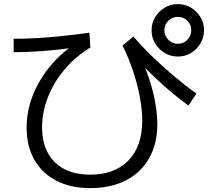

<svg xmlns="http://www.w3.org/2000/svg" viewBox="-20 -872 1040 952"><path d="M426.5 60.7Q330.3 60.7 259.5 24Q188.7 -12.7 150.3 -80.1Q112 -147.6 112 -239.3Q112 -317.8 140.6 -393.6Q169.3 -469.3 222.5 -536Q275.6 -602.6 348.9 -653L359.6 -637.3Q272.3 -625 196.5 -619.3Q120.7 -613.6 47.7 -613V-679.7Q102.7 -679.7 159.3 -682.9Q216 -686 280.3 -692.5Q344.7 -699 423.3 -709.7L428 -636.3Q356 -593 301.9 -529.6Q247.7 -466.2 218.2 -391.4Q188.7 -316.7 188.7 -240Q188.7 -130 251.5 -68Q314.4 -6 426.7 -6Q549.1 -6 617.2 -76.6Q685.3 -147.2 685.3 -273.3Q685.3 -328 673.4 -390.8Q661.6 -453.6 639.8 -519.1Q618 -584.6 587.6 -646.3L641.7 -691Q679.7 -646 731.7 -595.3Q783.7 -544.6 841.3 -496Q899 -447.3 954 -408L914.6 -348.6Q878.5 -374.3 839.4 -406.6Q800.3 -438.9 759 -477.6Q717.7 -516.2 674.7 -560.6L679.7 -580.6Q705.4 -526.2 723.2 -469.7Q741 -413.3 750.5 -359.1Q760 -304.9 760 -256Q760 -158.6 719.5 -87.5Q679 -16.3 604.5 22.2Q530 60.7 426.5 60.7ZM861.7 -591.6Q826.2 -591.6 796.6 -609.3Q767.1 -627 749.4 -656.5Q731.6 -686 731.6 -721.4Q731.6 -758 749.3 -787Q767 -816.1 796.5 -833.9Q826 -851.7 861.4 -851.7Q898 -851.7 927 -833.9Q956.1 -816.2 973.9 -787.3Q991.7 -758.3 991.7 -721.7Q991.7 -686.2 973.9 -656.6Q956.2 -627.1 927.3 -609.4Q898.3 -591.6 861.7 -591.6ZM861.9 -655Q890 -655 909.1 -674.8Q928.3 -694.7 928.3 -721.9Q928.3 -750 909.1 -769.1Q890 -788.3 861.9 -788.3Q834.7 -788.3 814.8 -769.1Q795 -750 795 -721.9Q795 -694.7 814.8 -674.8Q834.7 -655 861.9 -655Z"/></svg>

Font: M PLUS 2 Thin
Style: Regular
Weight: 100
Designer: Coji Morishita
Foundry: UNDERFOREST DESIGN
Version: Version 1.001